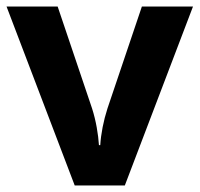

<svg xmlns="http://www.w3.org/2000/svg" viewBox="-20 -566 609 586"><path d="M208 0H361L569 -546H413L308 -235C296 -198 288 -157 286 -123H282C280 -155 273 -198 261 -235L156 -546H0Z"/></svg>

Font: Noto Sans Gunjala Gondi
Style: Bold
Weight: 700
Designer: Ek Type
Foundry: Ek Type
Version: Version 1.004